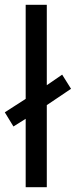

<svg xmlns="http://www.w3.org/2000/svg" viewBox="-29 -780 316 800"><path d="M78 0V-285L27 -253L-9 -312L78 -368V-760H166V-425L230 -469L267 -410L166 -342V0Z"/></svg>

Font: Noto Sans Lydian
Style: Regular
Weight: 400
Designer: Monotype Design Team
Foundry: Monotype Imaging Inc.
Version: Version 2.002; ttfautohint (v1.8.4.7-5d5b)